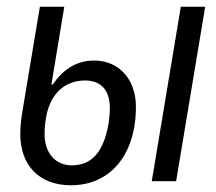

<svg xmlns="http://www.w3.org/2000/svg" viewBox="-20 -536 640 568"><path d="M190 12.1C306.1 12.1 382.1 -78.1 382.1 -220.2C382.1 -299 334.2 -356.9 258.2 -356.9C206 -356.9 165.8 -329.9 136 -285.9H132.1L170.1 -516H98L47.9 -215.9C41.9 -182.2 40.1 -160.9 40.1 -138.8C40.1 -49 94.1 12.1 190 12.1ZM111.9 -138.8C111.9 -160.9 114 -175.1 116.1 -187.1C125 -245 160.9 -297.9 231.9 -297.9C278.1 -297.9 305 -269.9 305 -215.9C305 -202.1 302.9 -182.2 301.1 -170.1C285.2 -78.8 246.1 -46.9 192.1 -46.9C144.2 -46.9 111.9 -83.1 111.9 -138.8ZM429 0H501.1L587 -516H514.9Z"/></svg>

Font: Margiela Mono Italic Italic
Style: Regular
Weight: 400
Designer: Mike Abbink, Paul van der Laan, Pieter van Rosmalen
Foundry: Bold Monday
Version: Version 2.003 2021